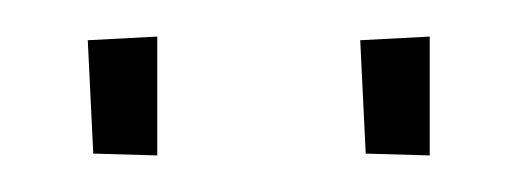

<svg xmlns="http://www.w3.org/2000/svg" viewBox="-20 -722 286 105"><path d="M215 -637 180 -638 177 -700 215 -702ZM66 -637 31 -638 28 -700 66 -702Z"/></svg>

Font: Truculenta Thin
Style: Regular
Weight: 250
Version: Version 1.002